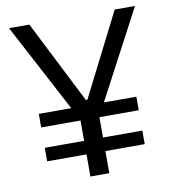

<svg xmlns="http://www.w3.org/2000/svg" viewBox="-79 -762 744 831"><g transform="rotate(-10 293.0 -346.5)"><path d="M78.6 -246.1V-305.7H221.2L16.1 -693.4H105.5L289.6 -329.6H296.4L480.5 -693.4H569.8L364.7 -305.7H507.3V-246.1H334.5V-156.7H507.3V-97.2H334.5V0H251.5V-97.2H78.6V-156.7H251.5V-246.1Z"/></g></svg>

Font: Cascadia Mono NF SemiLight
Style: Regular
Weight: 350
Monospace: yes
Designer: Aaron Bell
Foundry: Saja Typeworks
Version: Version 2404.023; ttfautohint (v1.8.4)